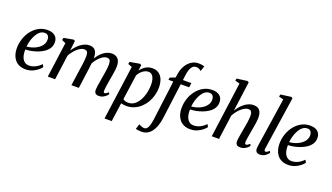

<svg xmlns="http://www.w3.org/2000/svg" viewBox="-87 -1504 4224 2444"><g transform="rotate(20 2025.0 -282.0)"><path d="M433 -93.5Q419 -73 389.5 -48.8Q360 -24.5 318.8 -7Q277.5 10.5 227.5 10.5Q175 10.5 138 -7.5Q101 -25.5 77.5 -56.5Q54 -87.5 43.2 -126.5Q32.5 -165.5 33 -207Q33.5 -277.5 55.8 -340.5Q78 -403.5 117.2 -452Q156.5 -500.5 209.2 -528.5Q262 -556.5 324 -556.5Q371.5 -556.5 402.2 -541.2Q433 -526 448 -499.5Q463 -473 463 -439.5Q463.5 -394.5 441.8 -359.8Q420 -325 384 -300.2Q348 -275.5 305 -259.2Q262 -243 218.8 -234.8Q175.5 -226.5 141 -226Q139 -193.5 144 -162.2Q149 -131 162 -105.5Q175 -80 197.5 -65Q220 -50 253 -50Q283 -50 311.2 -59.5Q339.5 -69 365.5 -86.5Q391.5 -104 413.5 -127.5ZM303 -510Q267.5 -510 239.2 -487.8Q211 -465.5 190.8 -429.2Q170.5 -393 158.2 -350.5Q146 -308 142 -267Q172.5 -269 204.2 -277.5Q236 -286 264.8 -300.8Q293.5 -315.5 316 -336Q338.5 -356.5 351.8 -382Q365 -407.5 364.5 -437Q364 -473.5 348 -491.8Q332 -510 303 -510Z M697 -544 681.5 -408.5Q700 -438 723.8 -464.8Q747.5 -491.5 775 -512Q802.5 -532.5 832.2 -544Q862 -555.5 892.5 -555.5Q928.5 -555.5 952 -541Q975.5 -526.5 987 -496.8Q998.5 -467 999 -419.5Q999 -414 998.2 -405.8Q997.5 -397.5 996.8 -388.2Q996 -379 994.5 -369L980 -381.5Q998 -419.5 1022 -451.5Q1046 -483.5 1074 -506.8Q1102 -530 1133.2 -542.8Q1164.5 -555.5 1197 -555.5Q1248 -555.5 1278.8 -523.5Q1309.5 -491.5 1309.5 -420Q1309.5 -399.5 1305.8 -369.5Q1302 -339.5 1296.5 -306.5Q1291 -273.5 1285.5 -243.5Q1281 -216.5 1276 -186.8Q1271 -157 1267.2 -129.5Q1263.5 -102 1262.5 -81Q1262 -64 1265.5 -56.8Q1269 -49.5 1276.5 -49.5Q1287.5 -49.5 1299.2 -56.2Q1311 -63 1328 -79L1339.5 -56Q1333.5 -46.5 1317.2 -31Q1301 -15.5 1276.5 -2.8Q1252 10 1221 10Q1198 10 1184 2.5Q1170 -5 1164 -19Q1158 -33 1158 -52.5Q1158.5 -71.5 1162.5 -100.2Q1166.5 -129 1172.2 -161.5Q1178 -194 1182.5 -224.5Q1187.5 -253.5 1193 -286.5Q1198.5 -319.5 1202.5 -351.8Q1206.5 -384 1206.5 -410Q1206 -453 1193.2 -468.8Q1180.5 -484.5 1152.5 -484.5Q1132 -484.5 1108 -471.8Q1084 -459 1059.8 -435.8Q1035.5 -412.5 1013.8 -381.5Q992 -350.5 976.5 -313.5L996 -375.5Q994.5 -354.5 992 -330.2Q989.5 -306 986.2 -282Q983 -258 980 -236L948 0H847.5L879 -223Q884 -252.5 888.5 -286Q893 -319.5 896.2 -351.8Q899.5 -384 899.5 -409.5Q899 -453.5 886.8 -469.2Q874.5 -485 843.5 -485Q823.5 -485 800.5 -473.2Q777.5 -461.5 754 -440.8Q730.5 -420 709.2 -393.2Q688 -366.5 672.5 -336.5L626.5 0H527.5L592.5 -476.5L540 -499.5L546 -531.5L677 -555Z M1388.5 254 1490 -480.5 1435 -501.5 1441.5 -531.5 1576 -555 1595.5 -544 1585.5 -466Q1601.5 -490 1625.2 -510.5Q1649 -531 1678.5 -543.5Q1708 -556 1742 -556Q1796.5 -556 1832.8 -530.5Q1869 -505 1887 -458.8Q1905 -412.5 1905 -350.5Q1905 -300 1891.5 -248.5Q1878 -197 1851.5 -150.8Q1825 -104.5 1787 -68.2Q1749 -32 1699.8 -11Q1650.5 10 1591.5 10Q1574.5 10 1556.2 7Q1538 4 1521.5 0.5L1486 254ZM1530 -59.5Q1543 -48 1561.2 -42.5Q1579.5 -37 1601.5 -37Q1641 -37 1672.8 -56Q1704.5 -75 1728.2 -107.5Q1752 -140 1767.8 -180.8Q1783.5 -221.5 1791.2 -265.5Q1799 -309.5 1799 -351Q1799 -396.5 1789 -429Q1779 -461.5 1759.8 -479Q1740.5 -496.5 1712.5 -496.5Q1684 -496.5 1657.5 -482Q1631 -467.5 1610.5 -445Q1590 -422.5 1578 -398.5Z M2068.5 -598Q2075.5 -645 2093.8 -684.5Q2112 -724 2139 -753.2Q2166 -782.5 2200.5 -798.8Q2235 -815 2274 -815Q2295.5 -815 2316.2 -812.5Q2337 -810 2355 -802L2331 -731Q2322 -741 2305.2 -751Q2288.5 -761 2263.5 -760.5Q2236 -760.5 2217 -743.8Q2198 -727 2186 -695.8Q2174 -664.5 2168.5 -620.5L2159 -547H2273L2265 -487H2151L2088.5 -6.5Q2081 50 2065 97.2Q2049 144.5 2024.5 178.8Q2000 213 1966 232Q1932 251 1889 251.5Q1865 252 1843 249.2Q1821 246.5 1808.5 243L1830 172.5Q1834 175.5 1847 181.5Q1860 187.5 1875.5 192.2Q1891 197 1903 197Q1925.5 197 1940.5 180.5Q1955.5 164 1965.2 132.2Q1975 100.5 1981.5 54.5L2050.5 -487H1984L1990.5 -518.5L2060.5 -545.5Z M2664 -93.5Q2650 -73 2620.5 -48.8Q2591 -24.5 2549.8 -7Q2508.5 10.5 2458.5 10.5Q2406 10.5 2369 -7.5Q2332 -25.5 2308.5 -56.5Q2285 -87.5 2274.2 -126.5Q2263.5 -165.5 2264 -207Q2264.5 -277.5 2286.8 -340.5Q2309 -403.5 2348.2 -452Q2387.5 -500.5 2440.2 -528.5Q2493 -556.5 2555 -556.5Q2602.5 -556.5 2633.2 -541.2Q2664 -526 2679 -499.5Q2694 -473 2694 -439.5Q2694.5 -394.5 2672.8 -359.8Q2651 -325 2615 -300.2Q2579 -275.5 2536 -259.2Q2493 -243 2449.8 -234.8Q2406.5 -226.5 2372 -226Q2370 -193.5 2375 -162.2Q2380 -131 2393 -105.5Q2406 -80 2428.5 -65Q2451 -50 2484 -50Q2514 -50 2542.2 -59.5Q2570.5 -69 2596.5 -86.5Q2622.5 -104 2644.5 -127.5ZM2534 -510Q2498.5 -510 2470.2 -487.8Q2442 -465.5 2421.8 -429.2Q2401.5 -393 2389.2 -350.5Q2377 -308 2373 -267Q2403.5 -269 2435.2 -277.5Q2467 -286 2495.8 -300.8Q2524.5 -315.5 2547 -336Q2569.5 -356.5 2582.8 -382Q2596 -407.5 2595.5 -437Q2595 -473.5 2579 -491.8Q2563 -510 2534 -510Z M3136 10Q3113.5 10 3099 3Q3084.5 -4 3078 -18Q3071.5 -32 3072 -53Q3072.5 -67 3075 -86.8Q3077.5 -106.5 3081.5 -129.8Q3085.5 -153 3089.8 -177Q3094 -201 3097.5 -223Q3101.5 -245 3106 -269.5Q3110.5 -294 3114.2 -319Q3118 -344 3120.2 -367.2Q3122.5 -390.5 3122.5 -410Q3122.5 -439 3116.5 -455.2Q3110.5 -471.5 3098.8 -478.2Q3087 -485 3068 -485Q3047.5 -485 3023.2 -472.8Q2999 -460.5 2974.8 -439Q2950.5 -417.5 2929 -389.8Q2907.5 -362 2892 -331.5L2847 0H2748.5L2850.5 -751L2788.5 -768L2794 -798L2936 -817L2956 -805L2901.5 -403.5Q2920.5 -434.5 2944 -462Q2967.5 -489.5 2995 -510.5Q3022.5 -531.5 3052.5 -543.5Q3082.5 -555.5 3114.5 -555.5Q3149.5 -555.5 3174.5 -542Q3199.5 -528.5 3212.8 -498.8Q3226 -469 3226 -420Q3226 -399.5 3222 -369Q3218 -338.5 3212.2 -305.5Q3206.5 -272.5 3201.5 -243.5Q3198 -223.5 3194.2 -201.2Q3190.5 -179 3186.8 -157.2Q3183 -135.5 3180.2 -115.8Q3177.5 -96 3176.5 -81Q3176.5 -64 3181 -56.5Q3185.5 -49 3193 -49Q3203.5 -49 3214.8 -55.5Q3226 -62 3243 -77.5L3254.5 -53Q3249 -44.5 3232.8 -29.5Q3216.5 -14.5 3192 -2.2Q3167.5 10 3136 10Z M3441 -83Q3438.5 -66.5 3443.2 -58Q3448 -49.5 3457 -49.5Q3466 -49.5 3477.8 -55.8Q3489.5 -62 3507 -79L3519 -56Q3512.5 -46 3497 -30.2Q3481.5 -14.5 3457.5 -2.2Q3433.5 10 3401.5 10Q3383.5 10 3369.5 4Q3355.5 -2 3347.5 -15.8Q3339.5 -29.5 3340 -51.5Q3340 -56 3340.8 -63Q3341.5 -70 3342.2 -77.5Q3343 -85 3344 -91L3443.5 -751.5L3380.5 -768.5L3388 -798.5L3530 -817.5L3548.5 -805.5Z M3990.5 -93.5Q3976.5 -73 3947 -48.8Q3917.5 -24.5 3876.2 -7Q3835 10.5 3785 10.5Q3732.5 10.5 3695.5 -7.5Q3658.5 -25.5 3635 -56.5Q3611.5 -87.5 3600.8 -126.5Q3590 -165.5 3590.5 -207Q3591 -277.5 3613.2 -340.5Q3635.5 -403.5 3674.8 -452Q3714 -500.5 3766.8 -528.5Q3819.5 -556.5 3881.5 -556.5Q3929 -556.5 3959.8 -541.2Q3990.5 -526 4005.5 -499.5Q4020.5 -473 4020.5 -439.5Q4021 -394.5 3999.2 -359.8Q3977.5 -325 3941.5 -300.2Q3905.5 -275.5 3862.5 -259.2Q3819.5 -243 3776.2 -234.8Q3733 -226.5 3698.5 -226Q3696.5 -193.5 3701.5 -162.2Q3706.5 -131 3719.5 -105.5Q3732.5 -80 3755 -65Q3777.5 -50 3810.5 -50Q3840.5 -50 3868.8 -59.5Q3897 -69 3923 -86.5Q3949 -104 3971 -127.5ZM3860.5 -510Q3825 -510 3796.8 -487.8Q3768.5 -465.5 3748.2 -429.2Q3728 -393 3715.8 -350.5Q3703.5 -308 3699.5 -267Q3730 -269 3761.8 -277.5Q3793.5 -286 3822.2 -300.8Q3851 -315.5 3873.5 -336Q3896 -356.5 3909.2 -382Q3922.5 -407.5 3922 -437Q3921.5 -473.5 3905.5 -491.8Q3889.5 -510 3860.5 -510Z"/></g></svg>

Font: Merriweather 48pt
Style: Italic
Weight: 400
Italic angle: -7.8°
Version: Version 2.101